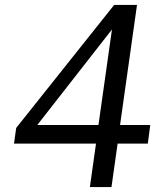

<svg xmlns="http://www.w3.org/2000/svg" viewBox="-20 -762 681 782"><path d="M434 0 459 -177H582L592 -253H469L538 -742H445L46 -241L37 -177H371L346 0ZM132 -253 436 -642 381 -253Z"/></svg>

Font: Cheyenne Sans
Style: Italic
Weight: 400
Italic angle: -8.13011°
Designer: The Public Sans project authors (U.S. Web Design System), Libre Franklin designed by Pablo Impallari and Rodrigo Fuenzal
Foundry: The Cheyenne Sans Project Authors
Version: Version 2.007